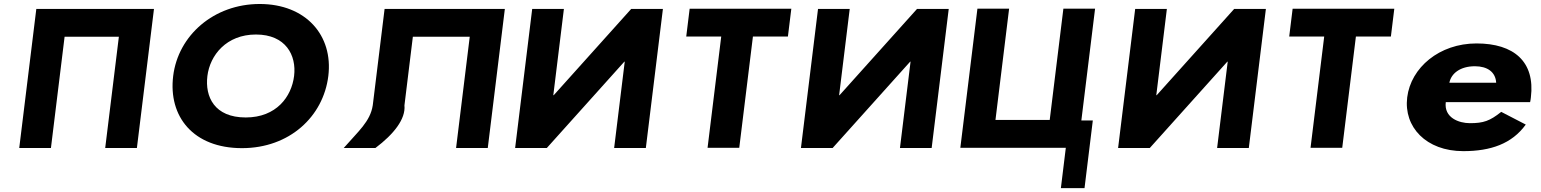

<svg xmlns="http://www.w3.org/2000/svg" viewBox="-20 -747 7769 968"><path d="M305.7 -561.9H579.3L510.4 -0.9H670.2L756.3 -702.1H596.5H322.9H163.1L77 -0.9H236.8Z M853.1 -363.9C827.9 -159.1 954.6 -0.1 1200 -0.1C1439.3 -0.1 1610.1 -159.1 1635.3 -363.9C1660.4 -568.8 1521.8 -726.9 1289.3 -726.9C1058.3 -726.9 878.2 -568.8 853.1 -363.9ZM1025.6 -363.9C1038.5 -468.5 1121.2 -573 1270.4 -573C1420.5 -573 1475.6 -468.5 1462.7 -363.9C1449.9 -259.4 1373.3 -154.8 1219 -154.8C1060.6 -154.8 1012.8 -259.4 1025.6 -363.9Z M2019.1 -215.9 2061.5 -561.9H2348.3L2279.4 -0.9H2439.2L2525.3 -702.1H2365.5H2078.8H1919L1859.3 -215.9C1846.7 -134.3 1786.2 -85 1713 -0.9H1872.8C1965.5 -70.6 2025.8 -147.1 2019.1 -215.9Z M3129.7 -436.1H3127.7L2736.9 -0.9H2577.1L2663.2 -702.1H2823L2769.6 -266.9H2771.6L3162.4 -702.1H3322.2L3236.1 -0.9H3076.3Z M3439.8 -562.9H3616.2L3547.3 -1.9H3707.1L3776 -562.9H3952.4L3969.6 -703.1H3457Z M4570.7 -436.1H4568.7L4177.9 -0.9H4018.1L4104.2 -702.1H4264L4210.6 -266.9H4212.6L4603.4 -702.1H4763.2L4677.1 -0.9H4517.3Z M5272.3 -142.2H4998.8L5067.6 -703.2H4907.8L4821.7 -1.9H5353.5L5328.6 201.4H5447.8L5489.6 -139.6H5431.8L5501 -703.2H5341.2Z M6169.7 -436.1H6167.7L5776.9 -0.9H5617.1L5703.2 -702.1H5863L5809.6 -266.9H5811.6L6202.4 -702.1H6362.2L6276.1 -0.9H6116.3Z M6479.8 -562.9H6656.2L6587.3 -1.9H6747.1L6816 -562.9H6992.4L7009.6 -703.1H6497Z M7694.3 -232C7696 -238 7697.4 -249 7698.2 -256C7720.3 -436 7612.6 -528 7424.1 -528C7236.5 -528 7093.1 -406 7074.6 -256C7056.4 -107 7169.8 15 7357.4 15C7495.3 15 7602.5 -22 7672.4 -119L7548.7 -183C7491 -137 7459.4 -126 7390.4 -126C7336 -126 7259.4 -153 7269.1 -232ZM7287.2 -330C7296.6 -377 7342.2 -413 7416 -413C7478.9 -413 7520.1 -384 7523.2 -330Z"/></svg>

Font: Hussar
Style: BdSuprExtOblOne
Weight: 700
Foundry: Cannot Into Space Fonts
Version: Version 2.00